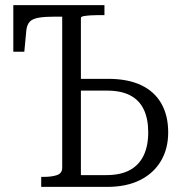

<svg xmlns="http://www.w3.org/2000/svg" viewBox="-20 -730 709 750"><path d="M399 0H141V-39H150Q182 -39 202.5 -46Q223 -53 223 -75V-665H195Q156 -665 132 -661Q108 -657 97 -646Q86 -635 83 -613L75 -528H32V-710H388V-671H365Q350 -671 334 -670Q318 -669 307 -667Q296 -665 296 -660V-46H395Q451 -46 487 -65.5Q523 -85 541 -122.5Q559 -160 559 -213Q559 -266 541.5 -302.5Q524 -339 488.5 -357.5Q453 -376 399 -376H272V-422H403Q479 -422 531 -397.5Q583 -373 610 -326Q637 -279 637 -213Q637 -149 608.5 -101Q580 -53 527 -26.5Q474 0 399 0Z"/></svg>

Font: Roboto Serif 28pt Condensed Light
Style: Regular
Weight: 300
Width: 3
Designer: Greg Gazdowicz
Foundry: Commercial Type
Version: Version 1.008